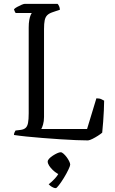

<svg xmlns="http://www.w3.org/2000/svg" viewBox="-20 -724 593 990"><path d="M434 0Q410 0 372 -1.5Q334 -3 289.5 -6Q245 -9 200 -12.5Q155 -16 116.5 -20Q78 -24 52 -28Q52 -35 55 -41.5Q58 -48 60 -51L85 -54Q102 -56 111.5 -64Q121 -72 124.5 -90Q128 -108 128 -140V-582Q128 -605 131 -621Q134 -637 138 -646Q142 -655 144 -657H61Q58 -660 55.5 -666.5Q53 -673 52 -676Q57 -682 68 -688Q79 -694 90.5 -699Q102 -704 107 -704H277Q281 -700 284.5 -692.5Q288 -685 289 -674L251 -661Q233 -655 223.5 -645.5Q214 -636 210.5 -619.5Q207 -603 207 -574V-121Q207 -99 202 -82Q197 -65 193 -59H429L477 -217Q493 -217 502.5 -212.5Q512 -208 517 -205Q517 -183 515.5 -154.5Q514 -126 512 -97Q510 -68 507 -40Q499 -33 485 -24Q471 -15 457 -8Q443 -1 434 0ZM268 246Q258 246 247.5 239.5Q237 233 231 226Q247 214 263.5 196Q280 178 287 160L298 178Q288 178 276 171Q264 164 252.5 153Q241 142 233.5 130.5Q226 119 226 109Q226 102 233.5 94Q241 86 252.5 78.5Q264 71 275 66Q286 61 293 61Q299 61 307.5 68.5Q316 76 323.5 86Q331 96 336.5 107Q342 118 342 125Q342 131 332.5 151Q323 171 309.5 193Q296 215 284 230.5Q272 246 268 246Z"/></svg>

Font: Texturina Medium 12pt ExtraLight
Style: Regular
Weight: 250
Version: Version 1.002